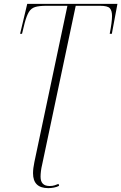

<svg xmlns="http://www.w3.org/2000/svg" viewBox="-20 -734 628 994"><path d="M230 240Q151 240 151 163Q151 138 158 105L329 -704H220Q182 -704 161.5 -697.5Q141 -691 129.5 -672Q118 -653 108 -616L94 -559H84L121 -714H588L559 -559H548Q554 -590 557 -613Q560 -636 560 -651Q560 -679 548.5 -691.5Q537 -704 498 -704H372L198 119Q194 135 192 151.5Q190 168 190 181Q190 229 237 229Q252 229 262.5 225.5Q273 222 283 218L286 228Q275 234 259.5 237Q244 240 230 240Z"/></svg>

Font: Noto Serif Display SemiCondensed ExtraLight
Style: Italic
Weight: 200
Width: 4
Italic angle: -12°
Designer: Monotype Design Team
Foundry: Monotype Imaging Inc.
Version: Version 2.009